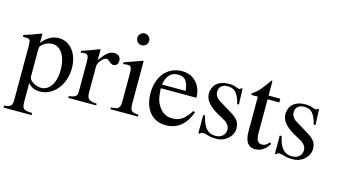

<svg xmlns="http://www.w3.org/2000/svg" viewBox="-96 -1031 2815 1597"><g transform="rotate(15 1311.0 -233.0)"><path d="M159 -334C159 -364 215 -400 261 -400C335 -400 384 -324 384 -207C384 -97 335 -22 263 -22C216 -22 159 -58 159 -88ZM159 -458 153 -460C100 -439 64 -426 9 -409V-393C18 -394 25 -394 34 -394C68 -394 75 -384 75 -337V131C75 183 64 194 5 200V217H247V199C172 198 159 187 159 124V-33C195 0 218 10 260 10C379 10 470 -102 470 -247C470 -371 400 -460 303 -460C247 -460 203 -436 159 -381Z M660 -458 655 -460C602 -439 566 -425 507 -406V-390C521 -393 530 -394 542 -394C567 -394 576 -378 576 -334V-84C576 -34 569 -27 505 -15V0H745V-15C677 -18 660 -33 660 -90V-315C660 -347 702 -397 730 -397C736 -397 745 -392 756 -382C772 -367 783 -362 796 -362C820 -362 835 -379 835 -407C835 -440 814 -460 780 -460C738 -460 710 -438 660 -366Z M1105 0V-15C1039 -20 1031 -31 1031 -105V-456L1027 -460L872 -405V-389C890 -394 905 -394 914 -394C939 -394 947 -378 947 -331V-104C947 -28 937 -19 868 -15V0ZM1032 -632C1032 -660 1010 -683 981 -683C953 -683 930 -660 930 -632C930 -603 952 -581 980 -581C1010 -581 1032 -603 1032 -632Z M1229 -309C1240 -384 1279 -424 1335 -424C1401 -424 1422 -390 1433 -309ZM1538 -164C1489 -90 1451 -59 1384 -59C1338 -59 1301 -77 1273 -114C1237 -162 1232 -201 1227 -277H1535C1531 -331 1521 -363 1501 -391C1469 -436 1424 -460 1362 -460C1236 -460 1155 -358 1155 -217C1155 -79 1227 10 1345 10C1445 10 1515 -48 1554 -157Z M1730 -301C1702 -318 1687 -347 1687 -369C1687 -416 1719 -437 1762 -437C1822 -437 1852 -404 1875 -314H1890L1885 -450H1874C1866 -441 1862 -440 1858 -440C1851 -440 1841 -443 1830 -448C1809 -458 1787 -459 1763 -459C1681 -459 1625 -415 1625 -336C1625 -285 1662 -237 1745 -191L1799 -161C1832 -143 1852 -117 1852 -86C1852 -45 1820 -12 1769 -12C1700 -12 1663 -56 1642 -153H1626V4H1639C1645 -6 1651 -8 1663 -8C1674 -8 1685 -7 1709 1C1732 9 1761 10 1782 10C1858 10 1922 -48 1922 -115C1922 -172 1898 -199 1834 -238Z M2221 -77C2199 -51 2183 -42 2161 -42C2124 -42 2109 -68 2109 -132V-418H2210V-450H2109V-566C2109 -576 2107 -579 2102 -579C2096 -569 2088 -560 2082 -551C2044 -496 2011 -459 1985 -444C1974 -437 1968 -431 1968 -425C1968 -422 1969 -420 1972 -418H2025V-117C2025 -33 2055 10 2113 10C2163 10 2201 -14 2234 -66Z M2389 -301C2361 -318 2346 -347 2346 -369C2346 -416 2378 -437 2421 -437C2481 -437 2511 -404 2534 -314H2549L2544 -450H2533C2525 -441 2521 -440 2517 -440C2510 -440 2500 -443 2489 -448C2468 -458 2446 -459 2422 -459C2340 -459 2284 -415 2284 -336C2284 -285 2321 -237 2404 -191L2458 -161C2491 -143 2511 -117 2511 -86C2511 -45 2479 -12 2428 -12C2359 -12 2322 -56 2301 -153H2285V4H2298C2304 -6 2310 -8 2322 -8C2333 -8 2344 -7 2368 1C2391 9 2420 10 2441 10C2517 10 2581 -48 2581 -115C2581 -172 2557 -199 2493 -238Z"/></g></svg>

Font: XITS Math
Style: Regular
Weight: 400
Designer: MicroPress Inc., with final additions and corrections provided by Coen Hoffman, Elsevier (retired)
Version: Version 1.302